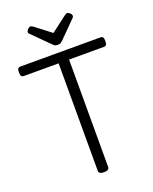

<svg xmlns="http://www.w3.org/2000/svg" viewBox="-222 -1387 1210 1520"><g transform="rotate(-20 383.0 -627.0)"><path d="M383 15Q339 15 339 -13V-918H47Q32 -918 25.5 -927Q19 -936 19 -958Q19 -981 25.5 -989.5Q32 -998 47 -998H720Q735 -998 741 -989.5Q747 -981 747 -958Q747 -936 741 -927Q735 -918 720 -918H427V-13Q427 1 416 8Q405 15 383 15ZM538 -1269Q548 -1269 560.5 -1257.5Q573 -1246 573 -1235Q573 -1233 572.5 -1229Q572 -1225 567 -1219L427 -1078Q420 -1072 411.5 -1065Q403 -1058 383 -1058Q364 -1058 355.5 -1065Q347 -1072 341 -1078L200 -1219Q194 -1225 194 -1229Q194 -1233 194 -1235Q194 -1246 206.5 -1257.5Q219 -1269 229 -1269Q235 -1269 241 -1265.5Q247 -1262 254 -1257L383 -1158L513 -1257Q521 -1262 526 -1265.5Q531 -1269 538 -1269Z"/></g></svg>

Font: Playwrite NG Modern
Style: Regular
Weight: 400
Designer: Veronika Burian, José Scaglione
Foundry: TypeTogether
Version: Version 1.002